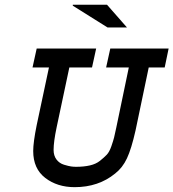

<svg xmlns="http://www.w3.org/2000/svg" viewBox="-20 -774 731 810"><path d="M134.8 -569.3H385.7L368.2 -489.3H272.5L218.8 -236.3Q206.1 -175.8 206.1 -141.6Q206.1 -117.2 218.3 -101.1Q230.5 -85 250 -79.1Q269.5 -73.2 279.8 -71.8Q290 -70.3 300.8 -70.3Q334 -70.3 359.4 -76.2Q384.8 -82 401.9 -95.7Q418.9 -109.4 430.2 -121.1Q441.4 -132.8 449.7 -156.7Q458 -180.7 461.4 -194.3Q464.8 -208 470.7 -236.3L523.4 -489.3H427.7L445.3 -569.3H691.4L674.8 -489.3H607.4L551.8 -223.6Q534.2 -145.5 515.6 -106Q497.1 -66.4 465.8 -42Q395.5 15.6 294.9 15.6Q221.7 15.6 170.9 -23.4Q120.1 -62.5 120.1 -136.7Q120.1 -173.8 134.8 -246.1L186.5 -489.3H117.2ZM287.1 -750V-753.9H431.6L515.6 -658.2H433.6Z"/></svg>

Font: Thabit-Bold-Oblique
Style: Bold Oblique
Weight: 700
Designer: Regenerated by Nadim Shaikli
Foundry: MAK Alagha
Version: 0.01